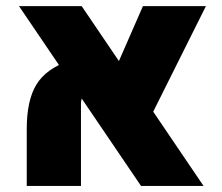

<svg xmlns="http://www.w3.org/2000/svg" viewBox="-20 -611 728 631"><path d="M443.4 0 42.5 -590.8H248.5L648.9 0ZM67.9 0V-186.5Q67.9 -281.2 99.6 -333Q131.3 -384.8 205.6 -410.6L269 -318.8Q246.1 -297.4 246.1 -269V0ZM656.7 -590.8 466.3 -209.5 347.2 -356.4 449.7 -590.8Z"/></svg>

Font: Heebo Black
Style: Regular
Weight: 900
Designer: Oded Ezer
Foundry: Ezer Type House
Version: Version 3.100